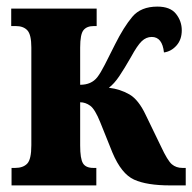

<svg xmlns="http://www.w3.org/2000/svg" viewBox="-20 -562 583 582"><path d="M15 0H272V-53H263Q240 -53 231.5 -67Q223 -81 223 -121V-252Q239 -252 253.5 -241.5Q268 -231 284 -191L321 -99Q348 -35 386.5 -17.5Q425 0 496 0H543V-53H533Q514 -53 501 -64Q488 -75 468 -118L422 -213Q400 -260 372 -276Q344 -292 310 -296Q326 -308 341.5 -331Q357 -354 377 -389Q396 -424 409.5 -437Q423 -450 440 -450Q472 -450 477 -403Q499 -406 515 -424Q531 -442 531 -470Q531 -498 513.5 -520Q496 -542 457 -542Q407 -542 381 -511Q355 -480 329 -428Q310 -390 297.5 -365.5Q285 -341 275 -328Q257 -305 223 -305V-418Q223 -458 233 -470.5Q243 -483 264 -483H273V-536H14V-483H28Q51 -483 63 -470Q75 -457 75 -418V-122Q75 -79 62.5 -66Q50 -53 26 -53H15Z"/></svg>

Font: Noto Serif ExtraCondensed Extra
Style: Regular
Weight: 800
Width: 3
Designer: Monotype Design Team
Foundry: Monotype Imaging Inc.
Version: Version 1.002